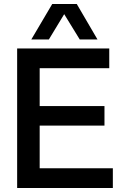

<svg xmlns="http://www.w3.org/2000/svg" viewBox="-20 -943 611 963"><path d="M66 0V-700H528V-601H179V-411H504V-313H179V-99H546V0ZM137 -745 242 -923H365L469 -745H380L302 -872L225 -745Z"/></svg>

Font: Georama Medium
Style: Regular
Weight: 500
Designer: Jean-Baptiste Levee
Foundry: Production Type
Version: Version 1.000